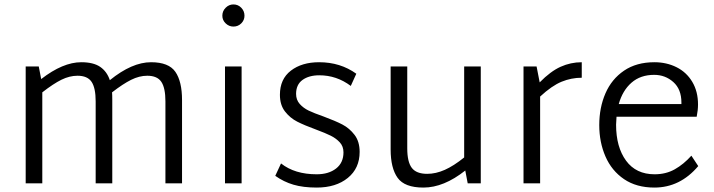

<svg xmlns="http://www.w3.org/2000/svg" viewBox="-20 -828 3224 867"><path d="M802 -376V0H727V-370Q727 -431 708.5 -458.5Q690 -486 645 -486Q609 -486 572 -467.5Q535 -449 486 -411Q487 -400 487 -376V0H412V-370Q412 -431 393.5 -458.5Q375 -486 330 -486Q294 -486 257.5 -468Q221 -450 171 -411V0H96V-528H155L166 -471Q264 -547 347 -547Q402 -547 432.5 -526Q463 -505 476 -466Q576 -547 662 -547Q742 -547 772 -503.5Q802 -460 802 -376Z M984 -757Q984 -778 999 -793Q1014 -808 1034 -808Q1055 -808 1069.5 -793Q1084 -778 1084 -757Q1084 -737 1069.5 -722.5Q1055 -708 1034 -708Q1014 -708 999 -722.5Q984 -737 984 -757ZM996 -528H1071V0H996Z M1223 -34 1249 -90Q1311 -41 1410 -41Q1464 -41 1497.5 -67Q1531 -93 1531 -140Q1531 -167 1514.5 -185Q1498 -203 1474 -215Q1450 -227 1407 -243Q1355 -262 1322.5 -278.5Q1290 -295 1267 -324.5Q1244 -354 1244 -400Q1244 -471 1293.5 -509Q1343 -547 1421 -547Q1517 -547 1589 -495L1564 -440Q1500 -488 1422 -488Q1375 -488 1346 -467Q1317 -446 1317 -404Q1317 -377 1333.5 -358.5Q1350 -340 1374 -328.5Q1398 -317 1441 -302Q1495 -282 1526.5 -265.5Q1558 -249 1581 -219Q1604 -189 1604 -142Q1604 -68 1550.5 -24.5Q1497 19 1410 19Q1349 19 1305 6Q1261 -7 1223 -34Z M2151 -528V0H2092L2081 -58Q1984 19 1892 19Q1807 19 1775.5 -25Q1744 -69 1744 -153V-528H1819V-158Q1819 -97 1839.5 -70Q1860 -43 1909 -43Q1948 -43 1988.5 -61Q2029 -79 2076 -117V-528Z M2607 -477Q2560 -477 2516 -459Q2472 -441 2419 -392V0H2344V-528H2403L2417 -456Q2466 -506 2511.5 -526.5Q2557 -547 2607 -547Z M3133 -78Q3051 19 2935 19Q2854 19 2798 -19Q2742 -57 2714 -121.5Q2686 -186 2686 -263Q2686 -342 2714 -406.5Q2742 -471 2798 -509Q2854 -547 2935 -547Q2990 -547 3035 -524.5Q3080 -502 3106 -458.5Q3132 -415 3132 -356Q3132 -331 3126 -301H2764Q2762 -277 2762 -265Q2762 -164 2807 -102.5Q2852 -41 2936 -41Q2987 -41 3027 -63.5Q3067 -86 3102 -125ZM2774 -358H3057V-365Q3057 -425 3020.5 -457.5Q2984 -490 2934 -490Q2872 -490 2831.5 -454.5Q2791 -419 2774 -358Z"/></svg>

Font: Martel Sans Light
Style: Regular
Weight: 300
Designer: Dan Reynolds and Mathieu Réguer
Foundry: Dan Reynolds and Mathieu Réguer
Version: Version 1.002; ttfautohint (v1.1) -l 5 -r 5 -G 72 -x 0 -D la